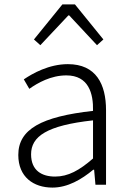

<svg xmlns="http://www.w3.org/2000/svg" viewBox="-20 -838 587 871"><path d="M218 13C287 13 350 -24 403 -68H407L413 0H461V-338C461 -456 416 -547 288 -547C202 -547 128 -505 88 -478L113 -435C151 -462 211 -496 281 -496C382 -496 404 -414 402 -335C168 -309 63 -252 63 -135C63 -35 132 13 218 13ZM230 -37C170 -37 121 -64 121 -138C121 -219 192 -269 402 -292V-119C340 -65 289 -37 230 -37ZM134 -659 163 -633 290 -768H294L420 -633L449 -659L320 -818H263Z"/></svg>

Font: GenYoGothic2 TW L
Style: Regular
Weight: 300
Version: Version 2.100;PS 2.1;hotconv 16.6.51;makeotf.lib2.5.65220 DE